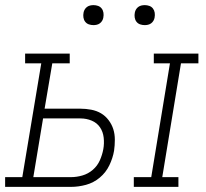

<svg xmlns="http://www.w3.org/2000/svg" viewBox="-35 -729 805 749"><path d="M487 0V-38H555L628 -482H565V-520H739V-482H671L598 -38H661V0ZM-15 0V-38H52L126 -482H63V-520H237V-482H169L139 -305H279Q300 -305 321 -301Q342 -297 359 -287Q376 -277 388.5 -260.5Q401 -244 407 -225Q413 -206 413 -184Q413 -162 410 -141Q405 -112 391.5 -84Q378 -56 354 -36Q330 -16 300.5 -8Q271 0 242 0ZM95 -38H242Q264 -38 286.5 -44.5Q309 -51 327 -66.5Q345 -82 354.5 -103.5Q364 -125 368 -147Q372 -169 369.5 -192Q367 -215 355 -232.5Q343 -250 322.5 -258.5Q302 -267 279 -267H133ZM530 -631Q520 -631 511.5 -634Q503 -637 497.5 -644Q492 -651 490.5 -660.5Q489 -670 491 -680Q492 -686 495.5 -692Q499 -698 504.5 -702Q510 -706 516.5 -707.5Q523 -709 530 -709Q539 -709 547.5 -706Q556 -703 561.5 -696Q567 -689 568.5 -679.5Q570 -670 568 -660Q567 -654 563.5 -648Q560 -642 554.5 -638Q549 -634 542.5 -632.5Q536 -631 530 -631ZM330 -631Q320 -631 311.5 -634Q303 -637 297.5 -644Q292 -651 290.5 -660.5Q289 -670 291 -680Q292 -686 295.5 -692Q299 -698 304.5 -702Q310 -706 316.5 -707.5Q323 -709 330 -709Q339 -709 347.5 -706Q356 -703 361.5 -696Q367 -689 368.5 -679.5Q370 -670 368 -660Q367 -654 363.5 -648Q360 -642 354.5 -638Q349 -634 342.5 -632.5Q336 -631 330 -631Z"/></svg>

Font: Iosevka Etoile XLtObl
Style: Regular
Weight: 200
Italic angle: -9°
Designer: Belleve Invis
Foundry: Belleve Invis
Version: Version 15.5.2; ttfautohint (v1.8.4)